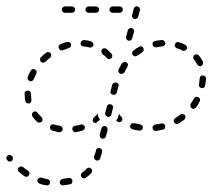

<svg xmlns="http://www.w3.org/2000/svg" viewBox="-30 -571 664 600"><path d="M96 -16Q94 -16 92 -15Q91 -14 89 -13Q88 -11 87 -9Q86 -5 88 -2Q90 2 94 3Q104 7 115 8Q119 9 122 7Q126 4 126 0Q127 -2 126 -4Q126 -6 125 -7Q123 -9 122 -10Q120 -11 118 -11Q109 -13 100 -16Q98 -16 96 -16ZM162 -10Q160 -9 159 -8Q158 -6 157 -4Q156 -3 157 -1Q157 4 160 6Q164 9 168 8Q179 7 189 5Q193 4 195 1Q197 -3 196 -7Q196 -9 195 -11Q194 -12 192 -13Q190 -14 188 -15Q186 -15 184 -15Q175 -13 165 -12Q163 -11 162 -10ZM223 -26Q222 -22 224 -18Q226 -16 227 -15Q229 -14 231 -14Q233 -14 235 -14Q237 -14 238 -15Q248 -22 255 -30Q258 -33 258 -37Q258 -41 255 -44Q254 -45 252 -46Q250 -47 248 -47Q246 -47 244 -46Q242 -45 241 -44Q235 -37 227 -32Q224 -30 223 -26ZM35 -51Q31 -50 28 -47Q27 -46 26 -44Q26 -42 26 -40Q26 -38 27 -36Q28 -34 30 -33Q38 -26 47 -20Q48 -19 50 -19Q52 -19 54 -19Q56 -19 58 -20Q59 -21 60 -23Q62 -25 62 -27Q62 -29 62 -31Q62 -33 61 -34Q59 -36 58 -37Q50 -42 42 -49Q39 -51 35 -51ZM1 -87Q-3 -87 -6 -85Q-8 -84 -9 -82Q-10 -80 -10 -78Q-10 -76 -10 -74Q-9 -72 -8 -71L-7 -70Q-5 -67 -1 -66Q4 -66 7 -68Q8 -70 9 -71Q10 -73 10 -75Q11 -77 10 -79Q10 -81 8 -83Q5 -86 1 -87ZM264 -79Q264 -77 265 -75Q266 -73 267 -72Q269 -71 271 -70Q274 -68 278 -70Q282 -72 283 -76Q287 -86 289 -96Q290 -100 288 -104Q286 -107 282 -108Q280 -109 278 -109Q276 -108 274 -107Q273 -106 271 -105Q270 -103 270 -101Q268 -91 264 -83Q264 -81 264 -79ZM285 -164 282 -150Q281 -148 282 -146Q282 -144 283 -142Q284 -141 286 -139Q287 -138 289 -138Q293 -137 297 -139Q300 -141 301 -145L305 -159L306 -165Q307 -167 306 -169Q306 -171 305 -172Q304 -174 302 -175Q301 -176 299 -177Q295 -178 291 -176Q288 -173 287 -169ZM132 -182Q128 -180 127 -176Q125 -172 127 -168Q129 -165 133 -163Q143 -160 154 -158Q158 -157 162 -160Q165 -162 166 -166Q166 -170 164 -174Q162 -177 157 -178Q148 -179 139 -182Q136 -183 132 -182ZM198 -174Q195 -171 196 -167Q197 -162 200 -160Q203 -157 207 -158Q218 -160 228 -163Q232 -164 234 -168Q236 -171 235 -175Q234 -179 230 -181Q227 -183 223 -182Q214 -179 204 -178Q200 -177 198 -174ZM482 -167Q484 -168 485 -170Q486 -172 486 -174Q487 -176 486 -178Q485 -182 482 -184Q478 -186 474 -185Q465 -183 455 -182Q451 -181 449 -178Q446 -175 447 -171Q447 -169 448 -167Q449 -165 450 -164Q452 -163 454 -162Q456 -162 458 -162Q468 -163 479 -166Q481 -166 482 -167ZM413 -165Q416 -167 416 -171Q417 -173 416 -175Q416 -177 414 -179Q413 -180 411 -181Q410 -182 408 -182Q398 -184 389 -186Q387 -186 385 -186Q383 -186 381 -185Q380 -184 379 -182Q377 -181 377 -179Q376 -175 378 -171Q380 -168 384 -167Q394 -164 405 -163Q409 -162 413 -165ZM548 -200Q549 -202 550 -204Q550 -206 549 -208Q549 -210 548 -211Q545 -214 541 -215Q537 -216 534 -213Q526 -207 518 -202Q514 -200 513 -196Q512 -192 514 -189Q515 -187 517 -186Q518 -185 520 -184Q522 -184 524 -184Q526 -184 528 -185Q537 -191 546 -197Q547 -198 548 -200ZM260 -193Q259 -195 260 -197Q260 -199 261 -200Q262 -202 263 -204Q270 -209 276 -216Q276 -214 276 -211Q277 -205 281 -199Q282 -198 283 -196Q281 -196 280 -195Q274 -191 270 -186Q270 -186 270 -186Q268 -186 266 -187Q263 -188 262 -189Q261 -191 260 -193ZM81 -223Q77 -223 73 -220Q70 -218 70 -214Q69 -210 72 -206Q78 -198 86 -190Q88 -189 90 -188Q92 -188 94 -188Q96 -188 97 -189Q99 -190 101 -191Q103 -194 103 -198Q103 -202 100 -205Q93 -211 87 -219Q85 -222 81 -223ZM352 -203Q352 -201 352 -199Q353 -197 352 -195Q351 -194 350 -192Q347 -189 343 -189Q338 -189 336 -192Q334 -193 333 -194Q334 -196 335 -197Q339 -202 340 -208L342 -215Q345 -210 349 -206Q351 -205 352 -203ZM301 -226 299 -218Q298 -216 299 -214Q299 -212 300 -211Q301 -209 303 -208Q304 -207 306 -206Q310 -205 314 -207Q317 -209 318 -213L320 -222L323 -233Q324 -237 322 -241Q320 -244 316 -245Q314 -246 312 -245Q310 -245 308 -244Q306 -243 305 -241Q304 -240 304 -238ZM595 -257Q595 -259 595 -261Q594 -263 593 -265Q591 -266 590 -267Q586 -269 582 -268Q578 -267 576 -263Q572 -255 566 -247Q564 -243 565 -239Q565 -235 569 -233Q570 -232 572 -231Q574 -231 576 -231Q578 -232 580 -233Q581 -234 583 -235Q589 -244 594 -254Q595 -255 595 -257ZM64 -285Q61 -288 57 -288Q55 -288 53 -287Q51 -286 50 -285Q48 -284 47 -282Q47 -280 47 -278Q47 -267 49 -256Q50 -252 53 -249Q57 -247 61 -248Q63 -248 64 -249Q66 -251 67 -252Q68 -254 68 -256Q69 -258 68 -260Q67 -269 67 -278Q67 -282 64 -285ZM316 -279Q319 -276 323 -275Q327 -273 330 -276Q334 -278 335 -282Q338 -292 340 -301Q342 -305 340 -308Q338 -312 334 -313Q330 -314 326 -312Q323 -311 321 -307Q318 -297 316 -287Q314 -283 316 -279ZM613 -329Q613 -331 611 -332Q610 -334 608 -334Q606 -335 604 -335Q600 -336 597 -333Q594 -330 594 -326Q593 -317 592 -307Q591 -303 593 -300Q596 -296 600 -296Q602 -295 604 -296Q605 -296 607 -297Q609 -298 610 -300Q611 -302 611 -304Q613 -314 614 -325Q614 -327 613 -329ZM84 -344Q85 -346 84 -348Q84 -350 82 -352Q81 -353 79 -354Q76 -356 72 -355Q68 -354 66 -350Q60 -340 57 -331Q55 -327 57 -323Q59 -319 62 -318Q64 -317 66 -317Q68 -317 70 -318Q72 -319 73 -320Q75 -322 75 -323Q79 -332 83 -340Q84 -342 84 -344ZM340 -347Q341 -343 345 -341Q349 -339 353 -341Q357 -342 359 -345Q363 -354 368 -362Q370 -366 370 -370Q369 -374 365 -376Q362 -378 358 -377Q354 -376 351 -373Q346 -364 341 -355Q339 -351 340 -347ZM585 -401Q581 -401 577 -399Q574 -396 574 -392Q573 -388 576 -385Q582 -378 586 -370Q588 -366 592 -365Q596 -363 599 -365Q601 -366 602 -368Q604 -369 604 -371Q605 -373 605 -375Q605 -377 604 -379Q599 -388 592 -397Q589 -401 585 -401ZM130 -397Q130 -401 128 -405Q125 -408 121 -408Q117 -409 114 -406Q105 -400 98 -392Q96 -391 96 -389Q95 -387 95 -385Q95 -383 96 -381Q96 -379 98 -378Q101 -375 105 -375Q109 -375 112 -378Q119 -385 126 -390Q129 -393 130 -397ZM310 -386Q315 -386 318 -389Q321 -392 321 -396Q321 -400 319 -403Q311 -411 303 -418Q299 -421 295 -420Q291 -420 289 -417Q286 -413 287 -409Q287 -405 290 -402Q298 -397 304 -390Q306 -387 310 -386ZM383 -406Q383 -402 385 -399Q388 -395 392 -395Q396 -395 399 -397Q407 -403 415 -408Q418 -410 419 -414Q420 -418 418 -421Q416 -425 412 -426Q408 -427 405 -425Q395 -420 387 -413Q383 -410 383 -406ZM522 -439Q518 -437 517 -433Q516 -431 516 -429Q516 -427 517 -425Q518 -424 520 -422Q521 -421 523 -420Q532 -418 540 -413Q544 -411 548 -413Q552 -414 554 -418Q556 -421 554 -425Q553 -429 549 -431Q540 -436 529 -439Q525 -441 522 -439ZM191 -425Q193 -429 192 -433Q191 -435 190 -437Q189 -438 187 -439Q185 -440 183 -440Q181 -441 180 -440Q169 -437 159 -433Q157 -432 156 -431Q155 -429 154 -428Q153 -426 153 -424Q153 -422 154 -420Q156 -416 159 -414Q163 -413 167 -414Q176 -418 185 -421Q189 -422 191 -425ZM253 -422Q255 -423 257 -424Q259 -425 260 -426Q261 -428 262 -430Q263 -434 260 -437Q258 -441 254 -442Q244 -445 233 -446Q229 -446 225 -443Q222 -441 222 -436Q222 -434 222 -433Q223 -431 224 -429Q226 -428 227 -427Q229 -426 231 -426Q240 -425 249 -423Q251 -422 253 -422ZM448 -439Q446 -436 447 -431Q447 -427 451 -425Q454 -423 458 -423Q467 -425 477 -426Q481 -426 484 -429Q487 -432 487 -436Q486 -440 483 -443Q480 -446 476 -446Q465 -445 455 -443Q451 -442 448 -439ZM369 -474 364 -456Q363 -452 365 -449Q367 -445 371 -444Q375 -443 379 -445Q382 -447 383 -451L388 -469L389 -470Q390 -474 388 -478Q386 -482 382 -483Q378 -484 374 -482Q371 -480 369 -476ZM382 -520Q383 -518 384 -517Q385 -515 386 -514Q388 -512 390 -512Q392 -511 394 -512Q396 -512 397 -513Q399 -514 400 -515Q401 -517 402 -519L407 -538Q408 -540 408 -542Q407 -544 406 -546Q405 -548 404 -549Q402 -550 400 -551Q396 -552 393 -550Q389 -548 388 -544L383 -524Q382 -522 382 -520ZM166 -534Q163 -537 163 -541Q163 -545 166 -548Q169 -551 173 -551H195Q199 -551 202 -548Q205 -545 205 -541Q205 -537 202 -534Q199 -531 195 -531H173Q169 -531 166 -534ZM277 -534Q280 -537 280 -541Q280 -545 277 -548Q274 -551 270 -551H247Q243 -551 240 -548Q237 -545 237 -541Q237 -537 240 -534Q243 -531 247 -531H270Q274 -531 277 -534ZM351 -534Q354 -537 354 -541Q354 -545 351 -548Q348 -551 344 -551H322Q318 -551 315 -548Q312 -545 312 -541Q312 -537 315 -534Q318 -531 322 -531H344Q348 -531 351 -534Z"/></svg>

Font: FRB American Cursive Dashed Light
Style: Italic
Weight: 300
Italic angle: -25°
Version: Version 2.0;Modular Font Editor K font №1